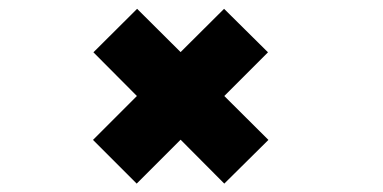

<svg xmlns="http://www.w3.org/2000/svg" viewBox="-20 -526 890 446"><path d="M196 -201 298 -303 197 -404.5 298.5 -505.5 399.5 -405 500.5 -505.5 602.5 -404.5 501 -303 603.5 -201 501 -99.5 399.5 -201.5 297.5 -99.5Z"/></svg>

Font: League Mono Wide ExtraBold
Style: Regular
Weight: 800
Width: 8
Designer: Tyler Finck
Foundry: The League of Moveable Type / Tyler Finck
Version: Version 2.210